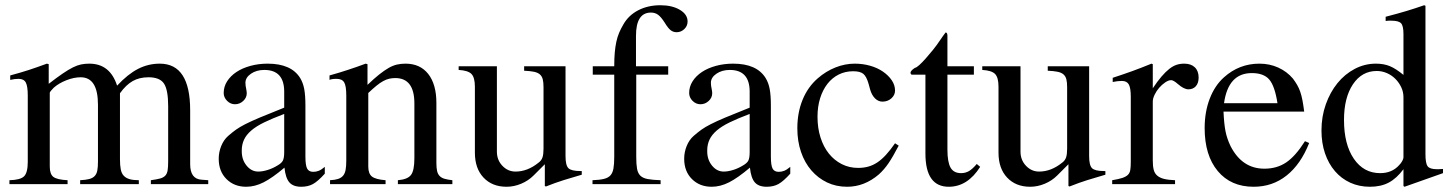

<svg xmlns="http://www.w3.org/2000/svg" viewBox="-20 -703 5538 733"><path d="M19 -415Q60 -426 90.5 -436Q121 -446 159 -460L166 -458V-383Q197 -407 219 -422Q241 -437 258 -445.5Q275 -454 289.5 -457Q304 -460 321 -460Q400 -460 427 -376Q468 -420 507 -440Q546 -460 590 -460Q706 -460 706 -282V-76Q706 -20 749 -17L775 -15V0H556V-15Q578 -18 591 -21.5Q604 -25 611 -32.5Q618 -40 620 -53Q622 -66 622 -87V-298Q622 -360 606 -384Q590 -408 547 -408Q512 -408 486.5 -393.5Q461 -379 438 -347V-95Q438 -72 441 -56.5Q444 -41 452.5 -32Q461 -23 475 -19Q489 -15 510 -15V0H286V-15Q307 -16 320.5 -19.5Q334 -23 341.5 -31Q349 -39 351.5 -52Q354 -65 354 -86V-303Q354 -408 288 -408Q262 -408 233 -396.5Q204 -385 185 -368Q180 -363 175 -357Q170 -351 170 -349V-67Q170 -38 184 -27.5Q198 -17 238 -15V0H16V-15Q58 -16 72 -30Q86 -44 86 -85V-338Q86 -374 78.5 -388Q71 -402 51 -402Q36 -402 19 -398Z M1220 -40Q1194 -11 1175 -0.5Q1156 10 1130 10Q1099 10 1084.5 -7Q1070 -24 1066 -63Q1020 -24 986.5 -7Q953 10 920 10Q874 10 844.5 -19.5Q815 -49 815 -97Q815 -122 824.5 -145.5Q834 -169 851 -184Q867 -198 881 -208Q895 -218 916.5 -229Q938 -240 972.5 -254.5Q1007 -269 1065 -292V-353Q1065 -436 989 -436Q959 -436 938 -421.5Q917 -407 917 -387Q917 -376 920 -363Q921 -358 921.5 -354Q922 -350 922 -347Q922 -330 908.5 -317.5Q895 -305 877 -305Q860 -305 847 -318Q834 -331 834 -348Q834 -372 847 -392.5Q860 -413 882.5 -428Q905 -443 936 -451.5Q967 -460 1002 -460Q1092 -460 1126 -405Q1137 -387 1141.5 -363Q1146 -339 1146 -300V-105Q1146 -72 1152.5 -59.5Q1159 -47 1176 -47Q1187 -47 1197 -51Q1207 -55 1220 -66ZM1065 -268Q1020 -251 989 -236Q958 -221 939 -204.5Q920 -188 911.5 -169.5Q903 -151 903 -129V-125Q903 -93 921.5 -70.5Q940 -48 966 -48Q982 -48 1001.5 -54Q1021 -60 1039 -71Q1055 -80 1060 -90Q1065 -100 1065 -123Z M1238 -415Q1259 -421 1276 -426Q1293 -431 1309 -436.5Q1325 -442 1341.5 -447.5Q1358 -453 1376 -460L1383 -458V-379Q1408 -403 1427.5 -418.5Q1447 -434 1463.5 -443.5Q1480 -453 1495.5 -456.5Q1511 -460 1528 -460Q1584 -460 1615 -420.5Q1646 -381 1646 -310V-81Q1646 -63 1648.5 -51Q1651 -39 1658 -31.5Q1665 -24 1677 -20.5Q1689 -17 1707 -15V0H1499V-15Q1536 -18 1549 -35Q1562 -52 1562 -99V-308Q1562 -405 1489 -405Q1477 -405 1466 -402.5Q1455 -400 1443 -393.5Q1431 -387 1417.5 -376Q1404 -365 1386 -348V-67Q1386 -40 1400 -29Q1414 -18 1452 -15V0H1240V-15Q1259 -16 1271 -20Q1283 -24 1290 -32.5Q1297 -41 1299.5 -55Q1302 -69 1302 -90V-338Q1302 -375 1294 -388.5Q1286 -402 1265 -402Q1246 -402 1238 -398Z M2201 -36Q2163 -25 2132.5 -15.5Q2102 -6 2064 9L2060 7V-76L2017 -33Q1997 -13 1969.5 -1.5Q1942 10 1914 10Q1859 10 1826 -25Q1793 -60 1793 -120V-372Q1793 -407 1780 -420.5Q1767 -434 1731 -436V-450H1877V-124Q1877 -92 1898 -70Q1919 -48 1948 -48Q1994 -48 2036 -82Q2047 -90 2051 -102Q2055 -114 2055 -135V-370Q2055 -389 2052 -400.5Q2049 -412 2041 -419Q2033 -426 2018.5 -429Q2004 -432 1981 -433V-450H2139V-107Q2139 -72 2150 -61Q2161 -50 2196 -50H2201Z M2531 -418H2409V-104Q2409 -76 2412 -59Q2415 -42 2424.5 -32.5Q2434 -23 2452.5 -19.5Q2471 -16 2502 -15V0H2242V-15Q2269 -16 2285.5 -20Q2302 -24 2310.5 -33.5Q2319 -43 2322 -60Q2325 -77 2325 -104V-418H2243V-450H2325Q2325 -480 2327 -502.5Q2329 -525 2333 -543.5Q2337 -562 2343.5 -577.5Q2350 -593 2360 -610Q2380 -645 2417 -664Q2454 -683 2501 -683Q2546 -683 2575.5 -665.5Q2605 -648 2605 -621Q2605 -604 2592.5 -592Q2580 -580 2563 -580Q2550 -580 2540 -588Q2530 -596 2518 -616Q2504 -638 2492.5 -646.5Q2481 -655 2465 -655Q2408 -655 2408 -566V-450H2531Z M2997 -40Q2971 -11 2952 -0.5Q2933 10 2907 10Q2876 10 2861.5 -7Q2847 -24 2843 -63Q2797 -24 2763.5 -7Q2730 10 2697 10Q2651 10 2621.5 -19.5Q2592 -49 2592 -97Q2592 -122 2601.5 -145.5Q2611 -169 2628 -184Q2644 -198 2658 -208Q2672 -218 2693.5 -229Q2715 -240 2749.5 -254.5Q2784 -269 2842 -292V-353Q2842 -436 2766 -436Q2736 -436 2715 -421.5Q2694 -407 2694 -387Q2694 -376 2697 -363Q2698 -358 2698.5 -354Q2699 -350 2699 -347Q2699 -330 2685.5 -317.5Q2672 -305 2654 -305Q2637 -305 2624 -318Q2611 -331 2611 -348Q2611 -372 2624 -392.5Q2637 -413 2659.5 -428Q2682 -443 2713 -451.5Q2744 -460 2779 -460Q2869 -460 2903 -405Q2914 -387 2918.5 -363Q2923 -339 2923 -300V-105Q2923 -72 2929.5 -59.5Q2936 -47 2953 -47Q2964 -47 2974 -51Q2984 -55 2997 -66ZM2842 -268Q2797 -251 2766 -236Q2735 -221 2716 -204.5Q2697 -188 2688.5 -169.5Q2680 -151 2680 -129V-125Q2680 -93 2698.5 -70.5Q2717 -48 2743 -48Q2759 -48 2778.5 -54Q2798 -60 2816 -71Q2832 -80 2837 -90Q2842 -100 2842 -123Z M3411 -147Q3388 -103 3371.5 -79Q3355 -55 3335 -37Q3280 10 3214 10Q3172 10 3137.5 -6.5Q3103 -23 3077.5 -52.5Q3052 -82 3038 -123Q3024 -164 3024 -213Q3024 -273 3044 -322Q3064 -371 3102 -404Q3133 -431 3169.5 -445.5Q3206 -460 3243 -460Q3274 -460 3302 -452Q3330 -444 3351 -429.5Q3372 -415 3384.5 -396.5Q3397 -378 3397 -357Q3397 -340 3383 -327.5Q3369 -315 3349 -315Q3333 -315 3320.5 -327.5Q3308 -340 3302 -361L3296 -383Q3288 -411 3276 -421Q3264 -431 3237 -431Q3207 -431 3182 -418.5Q3157 -406 3139 -383Q3121 -360 3111 -328Q3101 -296 3101 -257Q3101 -214 3112.5 -178Q3124 -142 3144.5 -116.5Q3165 -91 3193.5 -76.5Q3222 -62 3256 -62Q3277 -62 3295 -67Q3313 -72 3329.5 -83Q3346 -94 3362.5 -112Q3379 -130 3397 -156Z M3698 -418H3597V-132Q3597 -84 3609 -63Q3621 -42 3649 -42Q3666 -42 3679.5 -50Q3693 -58 3709 -77L3722 -66Q3674 10 3602 10Q3513 10 3513 -117V-418H3460Q3456 -421 3456 -425Q3456 -433 3473 -444Q3479 -445 3489.5 -454.5Q3500 -464 3513 -478.5Q3526 -493 3541 -511.5Q3556 -530 3570 -551Q3575 -559 3580 -565.5Q3585 -572 3590 -579Q3597 -579 3597 -566V-450H3698Z M4200 -36Q4162 -25 4131.5 -15.5Q4101 -6 4063 9L4059 7V-76L4016 -33Q3996 -13 3968.5 -1.5Q3941 10 3913 10Q3858 10 3825 -25Q3792 -60 3792 -120V-372Q3792 -407 3779 -420.5Q3766 -434 3730 -436V-450H3876V-124Q3876 -92 3897 -70Q3918 -48 3947 -48Q3993 -48 4035 -82Q4046 -90 4050 -102Q4054 -114 4054 -135V-370Q4054 -389 4051 -400.5Q4048 -412 4040 -419Q4032 -426 4017.5 -429Q4003 -432 3980 -433V-450H4138V-107Q4138 -72 4149 -61Q4160 -50 4195 -50H4200Z M4228 -406Q4250 -413 4268.5 -419.5Q4287 -426 4304 -432Q4321 -438 4338.5 -445Q4356 -452 4376 -460L4381 -458V-366Q4399 -393 4414.5 -411Q4430 -429 4444 -440Q4458 -451 4471.5 -455.5Q4485 -460 4501 -460Q4527 -460 4541.5 -446Q4556 -432 4556 -407Q4556 -386 4545.5 -374Q4535 -362 4517 -362Q4500 -362 4477 -382Q4460 -397 4451 -397Q4441 -397 4428.5 -388.5Q4416 -380 4405.5 -368Q4395 -356 4388 -341.5Q4381 -327 4381 -315V-90Q4381 -69 4384.5 -55Q4388 -41 4398 -32.5Q4408 -24 4424 -20Q4440 -16 4466 -15V0H4226V-15Q4250 -19 4264 -23.5Q4278 -28 4285.5 -35Q4293 -42 4295 -53.5Q4297 -65 4297 -84V-334Q4297 -367 4289.5 -380.5Q4282 -394 4263 -394Q4247 -394 4228 -390Z M4978 -157Q4946 -76 4892 -33Q4838 10 4766 10Q4679 10 4629 -50Q4579 -110 4579 -214Q4579 -276 4598.5 -326.5Q4618 -377 4653 -408Q4711 -460 4788 -460Q4827 -460 4860 -445Q4893 -430 4916 -403Q4925 -391 4932 -379Q4939 -367 4944 -352.5Q4949 -338 4952.5 -319.5Q4956 -301 4959 -277H4651Q4653 -231 4658.5 -202.5Q4664 -174 4678 -145Q4722 -59 4807 -59Q4855 -59 4890.5 -83Q4926 -107 4962 -164ZM4857 -309Q4847 -374 4826 -399Q4805 -424 4759 -424Q4669 -424 4653 -309Z M5338 7V-57Q5312 -22 5282 -6Q5252 10 5210 10Q5169 10 5135 -5.5Q5101 -21 5076.5 -49.5Q5052 -78 5038.5 -117.5Q5025 -157 5025 -205Q5025 -258 5041.5 -304.5Q5058 -351 5086 -385.5Q5114 -420 5152 -440Q5190 -460 5233 -460Q5263 -460 5286 -450.5Q5309 -441 5338 -417V-573Q5338 -604 5329 -614Q5320 -624 5292 -624Q5286 -624 5281 -624Q5276 -624 5270 -623V-639Q5294 -645 5313 -650.5Q5332 -656 5349.5 -661Q5367 -666 5383 -671.5Q5399 -677 5417 -683L5422 -681V-114Q5422 -79 5430.5 -68Q5439 -57 5466 -57Q5468 -57 5471.5 -57Q5475 -57 5489 -58V-42L5342 10ZM5338 -332Q5338 -352 5329.5 -370Q5321 -388 5307 -402Q5293 -416 5274.5 -424Q5256 -432 5236 -432Q5179 -432 5145 -381Q5111 -330 5111 -245Q5111 -152 5148.5 -97Q5186 -42 5249 -42Q5294 -42 5321 -72Q5329 -80 5333.5 -88.5Q5338 -97 5338 -102Z"/></svg>

Font: Klingon pIqaD vaHbo'
Style: Regular
Weight: 400
Width: 0
Designer: Mike Neff (qa'vaj)
Foundry: Mike Neff and Michael Everson
Version: Version 2.003